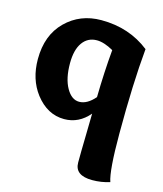

<svg xmlns="http://www.w3.org/2000/svg" viewBox="-111 -568 768 903"><g transform="rotate(15 273.5 -116.0)"><path d="M342 -49Q292 10 221 10Q139 10 81 -65Q29 -133 29 -231Q29 -348 98.5 -416.5Q168 -485 271 -485Q407 -485 506 -407Q490 -236 490 8Q490 189 508 240Q467 253 423 253Q338 253 338 190Q338 140 340 58Q342 -24 342 -49ZM344 -130Q346 -251 356 -362Q310 -388 275 -388Q231 -388 205.5 -352.5Q180 -317 180 -251Q180 -177 205.5 -132Q231 -87 268 -87Q307 -87 344 -130Z"/></g></svg>

Font: Overlock
Style: Black
Weight: 900
Designer: Dario Muhafara
Foundry: Dario Manuel Muhafara
Version: Version 1.001